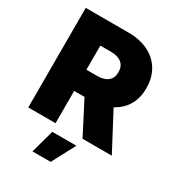

<svg xmlns="http://www.w3.org/2000/svg" viewBox="-221 -858 1110 1215"><g transform="rotate(30 333.5 -250.5)"><path d="M44.4 0V-727.5H356.4Q439.5 -727.5 501 -697.5Q562.5 -667.5 596.7 -611.6Q630.9 -555.7 630.9 -478Q630.9 -400.9 595.7 -346.7Q560.5 -292.5 497.1 -264.2Q433.6 -235.8 348.1 -235.8H165.5V-390.6H319.8Q353.5 -390.6 377.7 -400.1Q401.9 -409.7 414.6 -429.2Q427.2 -448.7 427.2 -478Q427.2 -507.8 414.6 -527.6Q401.9 -547.4 377.7 -557.1Q353.5 -566.9 319.8 -566.9H243.7V0ZM440.9 0 269.5 -332.5H479L654.8 0ZM206.5 227.5 253.4 57.6H429.2L339.4 227.5Z"/></g></svg>

Font: Inter 20pt Black
Style: Regular
Weight: 900
Version: Version 4.001;git-66647c0bb